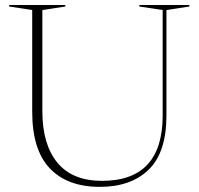

<svg xmlns="http://www.w3.org/2000/svg" viewBox="-20 -735 794 766"><path d="M629 -274.5V-695L536 -709V-715H735.5V-709L644 -695V-274.5Q644 -127 573.2 -58.2Q502.5 10.5 378.5 10.5Q249 10.5 178.8 -63.2Q108.5 -137 108.5 -289V-695L16.5 -709V-715H240.5V-709L149 -695V-291.5Q149 -159 208.8 -86.2Q268.5 -13.5 387 -13.5Q629 -13.5 629 -274.5Z"/></svg>

Font: Newsreader Display ExtraLight
Style: Regular
Weight: 275
Designer: Hugues Gentile
Foundry: Production Type
Version: Version 1.002